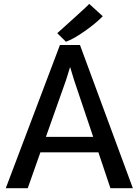

<svg xmlns="http://www.w3.org/2000/svg" viewBox="-20 -987 727 1007"><path d="M496.1 -188H191.9L125.5 0H10.3L294.4 -751H399.4L676.8 0H559.1ZM468.8 -269 368.7 -566.4 347.7 -635.7 326.2 -566.4 220.7 -269ZM447.8 -966.8 519 -901.9Q482.9 -864.7 424.3 -823.5Q365.7 -782.2 325.7 -768.1L280.3 -813Q307.6 -837.4 377 -900.1Q446.3 -962.9 447.8 -966.8Z"/></svg>

Font: Merriweather Sans
Style: Regular
Weight: 400
Designer: Eben Sorkin
Foundry: Eben Sorkin
Version: Version 1.006; ttfautohint (v1.4.1) -l 6 -r 50 -G 0 -x 11 -H